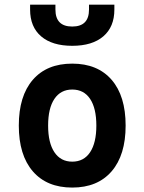

<svg xmlns="http://www.w3.org/2000/svg" viewBox="-20 -803 626 832"><path d="M293 9.8Q183.1 9.8 122.3 -60.5Q61.5 -130.9 61.5 -258.8Q61.5 -387.2 122.3 -457.3Q183.1 -527.3 293 -527.3Q402.8 -527.3 463.6 -457.3Q524.4 -387.2 524.4 -258.8Q524.4 -130.9 463.6 -60.5Q402.8 9.8 293 9.8ZM293 -102.5Q343.3 -102.5 370.4 -143.3Q397.5 -184.1 397.5 -258.8Q397.5 -334 370.4 -374.5Q343.3 -415 293 -415Q243.2 -415 215.8 -374.5Q188.5 -334 188.5 -258.8Q188.5 -184.1 215.8 -143.3Q243.2 -102.5 293 -102.5ZM293 -604.5Q206.1 -604.5 158.2 -645.5Q110.4 -686.5 110.4 -761.7V-782.7H220.2V-761.7Q220.2 -688 293 -688Q365.7 -688 365.7 -761.7V-782.7H475.6V-761.7Q475.6 -686.5 427.7 -645.5Q379.9 -604.5 293 -604.5Z"/></svg>

Font: Caskaydia Cove SemiBold
Style: Regular
Weight: 600
Monospace: yes
Designer: Aaron Bell
Foundry: Saja Typeworks
Version: Version 4.300; ttfautohint (v1.8.3)